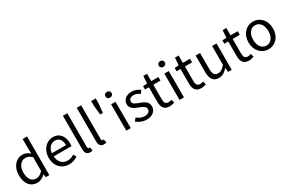

<svg xmlns="http://www.w3.org/2000/svg" viewBox="129 -2106 5090 3429"><g transform="rotate(-30 2673.5 -391.5)"><path d="M277 13C342 13 399 -22 442 -64H444L453 0H527V-796H436V-587L441 -493C393 -533 352 -557 288 -557C164 -557 53 -447 53 -271C53 -90 141 13 277 13ZM297 -63C201 -63 147 -141 147 -272C147 -396 216 -480 304 -480C349 -480 390 -464 436 -423V-138C391 -88 347 -63 297 -63Z M931 13C1005 13 1063 -12 1111 -43L1078 -103C1038 -76 995 -60 942 -60C839 -60 768 -134 762 -250H1128C1130 -263 1132 -282 1132 -302C1132 -457 1054 -557 916 -557C790 -557 671 -447 671 -271C671 -92 787 13 931 13ZM761 -315C772 -422 840 -484 917 -484C1002 -484 1052 -425 1052 -315Z M1362 13C1386 13 1402 10 1415 5L1402 -65C1392 -63 1388 -63 1383 -63C1369 -63 1357 -74 1357 -102V-796H1266V-108C1266 -31 1294 13 1362 13Z M1647 13C1671 13 1687 10 1700 5L1687 -65C1677 -63 1673 -63 1668 -63C1654 -63 1642 -74 1642 -102V-796H1551V-108C1551 -31 1579 13 1647 13Z M1854 -483H1910L1928 -668L1930 -771H1834L1836 -668Z M2114 0H2205V-543H2114ZM2160 -655C2196 -655 2223 -680 2223 -714C2223 -751 2196 -773 2160 -773C2124 -773 2097 -751 2097 -714C2097 -680 2124 -655 2160 -655Z M2531 13C2659 13 2729 -60 2729 -148C2729 -251 2642 -283 2563 -313C2502 -336 2443 -355 2443 -407C2443 -449 2474 -485 2542 -485C2591 -485 2629 -465 2667 -437L2711 -496C2668 -529 2609 -557 2542 -557C2424 -557 2355 -489 2355 -403C2355 -311 2441 -274 2517 -246C2577 -223 2641 -198 2641 -143C2641 -96 2606 -58 2534 -58C2469 -58 2420 -84 2373 -122L2328 -62C2380 -19 2454 13 2531 13Z M3006 13C3039 13 3075 3 3106 -7L3088 -75C3070 -68 3045 -61 3026 -61C2963 -61 2942 -99 2942 -166V-469H3089V-543H2942V-695H2866L2855 -543L2770 -538V-469H2851V-168C2851 -59 2890 13 3006 13Z M3212 0H3303V-543H3212ZM3258 -655C3294 -655 3321 -680 3321 -714C3321 -751 3294 -773 3258 -773C3222 -773 3195 -751 3195 -714C3195 -680 3222 -655 3258 -655Z M3658 13C3691 13 3727 3 3758 -7L3740 -75C3722 -68 3697 -61 3678 -61C3615 -61 3594 -99 3594 -166V-469H3741V-543H3594V-695H3518L3507 -543L3422 -538V-469H3503V-168C3503 -59 3542 13 3658 13Z M4022 13C4097 13 4151 -26 4202 -85H4205L4212 0H4288V-543H4197V-158C4145 -93 4106 -66 4050 -66C3978 -66 3948 -109 3948 -210V-543H3857V-199C3857 -61 3908 13 4022 13Z M4642 13C4675 13 4711 3 4742 -7L4724 -75C4706 -68 4681 -61 4662 -61C4599 -61 4578 -99 4578 -166V-469H4725V-543H4578V-695H4502L4491 -543L4406 -538V-469H4487V-168C4487 -59 4526 13 4642 13Z M5044 13C5177 13 5296 -91 5296 -271C5296 -452 5177 -557 5044 -557C4911 -557 4792 -452 4792 -271C4792 -91 4911 13 5044 13ZM5044 -63C4950 -63 4887 -146 4887 -271C4887 -396 4950 -481 5044 -481C5138 -481 5202 -396 5202 -271C5202 -146 5138 -63 5044 -63Z"/></g></svg>

Font: Noto Sans JP Regular
Style: Regular
Weight: 400
Designer: Ryoko NISHIZUKA (kana & ideographs); Paul D. Hunt (Latin, Greek & Cyrillic); Wenlong ZHANG (bopomofo); Sandoll Communica
Foundry: Adobe Systems Incorporated
Version: Version 1.004;PS 1.004;hotconv 1.0.82;makeotf.lib2.5.63406